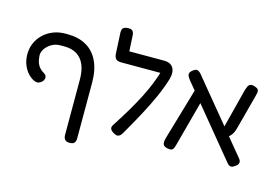

<svg xmlns="http://www.w3.org/2000/svg" viewBox="-110 -970 1943 1353"><g transform="rotate(15 861.5 -294.0)"><path d="M481 150Q463 150 454 143.5Q445 137 441 127Q437 117 437 105V-298Q437 -364 418 -408Q399 -452 362 -474.5Q325 -497 273 -497H243Q206 -497 177 -479.5Q148 -462 131.5 -435.5Q115 -409 119 -381Q121 -357 128 -337.5Q135 -318 148.5 -303Q162 -288 182 -277Q196 -268 198.5 -254.5Q201 -241 192.5 -227.5Q184 -214 164 -205Q150 -199 128.5 -208Q107 -217 85 -239.5Q63 -262 48.5 -296Q34 -330 33 -372Q32 -418 48.5 -456.5Q65 -495 95.5 -524.5Q126 -554 167 -570Q208 -586 256 -586H270Q351 -586 408 -553.5Q465 -521 495.5 -457Q526 -393 526 -301V106Q526 118 522.5 128Q519 138 509.5 144Q500 150 481 150Z M772 7Q748 -5 741 -19Q734 -33 746 -51Q792 -122 828.5 -183.5Q865 -245 893.5 -300.5Q922 -356 944 -411Q966 -466 982 -524L1049 -473Q1026 -398 995 -329Q964 -260 924 -185Q884 -110 830 -17Q824 -5 815.5 3Q807 11 796.5 13Q786 15 772 7ZM1047 -470 986 -492H686Q661 -492 649 -503Q637 -514 635 -539L627 -695Q627 -708 630.5 -717.5Q634 -727 645 -732.5Q656 -738 675 -738Q693 -738 701 -732Q709 -726 712.5 -715.5Q716 -705 716 -691L722 -582H976Q1008 -582 1027 -568Q1046 -554 1051.5 -528.5Q1057 -503 1047 -470Z M1655 3Q1639 15 1627.5 16.5Q1616 18 1608 12Q1600 6 1592 -4L1193 -489Q1181 -504 1173.5 -516.5Q1166 -529 1168.5 -541Q1171 -553 1189 -567Q1206 -580 1217.5 -578.5Q1229 -577 1239.5 -567Q1250 -557 1262 -541L1661 -57Q1670 -47 1673.5 -37.5Q1677 -28 1673 -17.5Q1669 -7 1655 3ZM1156 9Q1137 4 1130 -5Q1123 -14 1123.5 -27.5Q1124 -41 1128 -56L1245 -456L1318 -426L1214 -38Q1209 -18 1203.5 -6Q1198 6 1187.5 9.5Q1177 13 1156 9ZM1527 -164 1493 -193 1579 -529Q1584 -545 1589.5 -557Q1595 -569 1606.5 -574Q1618 -579 1640 -572Q1659 -566 1665 -556.5Q1671 -547 1669 -534Q1667 -521 1662 -504L1595 -252Q1589 -231 1581 -216.5Q1573 -202 1560 -190Q1547 -178 1527 -164Z"/></g></svg>

Font: Fredoka Light
Style: Regular
Weight: 400
Version: Version 2.001